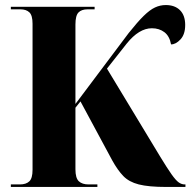

<svg xmlns="http://www.w3.org/2000/svg" viewBox="-20 -741 755 761"><path d="M23 0V-10H59Q83 -10 96 -22Q109 -34 109 -68V-647Q109 -680 96.5 -692Q84 -704 61 -704H23V-714H355V-704H327Q303 -704 291 -691.5Q279 -679 279 -644V-329L490 -610Q525 -654 549.5 -678Q574 -702 594.5 -711.5Q615 -721 637 -721Q673 -721 693.5 -700.5Q714 -680 714 -642Q714 -605 695.5 -585Q677 -565 658 -565Q652 -598 631.5 -613.5Q611 -629 582 -629Q531 -629 482 -568L404 -469L615 -120Q643 -74 660 -50Q677 -26 688.5 -18Q700 -10 712 -10H715V0H639Q569 0 530 -10Q491 -20 468.5 -43.5Q446 -67 425 -105L299 -339L279 -314V-70Q279 -35 292.5 -22.5Q306 -10 331 -10H366V0Z"/></svg>

Font: Noto Serif Display SemiCondensed ExtraBold
Style: Regular
Weight: 800
Width: 4
Designer: Monotype Design Team
Foundry: Monotype Imaging Inc.
Version: Version 2.009